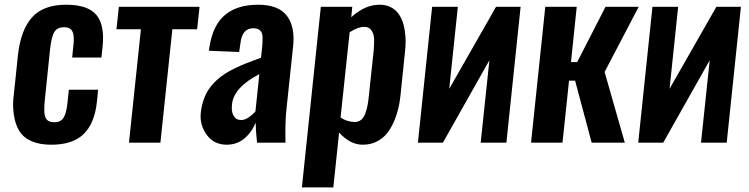

<svg xmlns="http://www.w3.org/2000/svg" viewBox="-20 -607 3189 817"><path d="M198.7 8.8Q147.9 8.8 113.8 -6.3Q79.6 -21.5 62.3 -49.6Q44.9 -77.6 39.1 -117.7Q36.1 -137.2 35.6 -159.2Q35.6 -182.1 39.1 -207.5L56.2 -370.6Q67.4 -477.1 115.2 -532Q163.1 -586.9 261.7 -586.9Q354 -586.9 390.1 -543.5Q418.5 -509.3 418.5 -445.3Q418.5 -427.7 416.5 -408.2L411.6 -362.3H287.1L292 -410.2Q293.9 -426.3 293.9 -439.5Q293.9 -461.9 288.1 -473.1Q279.3 -491.2 252.9 -491.2Q223.1 -491.2 210.7 -470Q198.2 -448.7 192.4 -391.1L170.9 -183.6Q168.5 -161.1 168.5 -144.5Q168 -118.2 173.8 -106.4Q182.6 -86.9 210.7 -86.9Q238.8 -86.9 250.5 -106Q262.2 -125 266.6 -164.6L272.9 -225.1H397.5L392.1 -171.9Q382.3 -81.5 335.7 -36.4Q289.1 8.8 198.7 8.8Z M528.8 0 579.6 -482.4H475.6L485.8 -578.1H829.1L818.8 -482.4H713.4L662.6 0Z M943.8 8.8Q889.6 8.3 859.4 -33.7Q833.5 -69.3 833.5 -113.3Q833.5 -121.1 834.5 -128.9Q837.9 -158.7 847.2 -184.3Q856.4 -210 869.9 -229.2Q883.3 -248.5 901.6 -265.4Q919.9 -282.2 939 -294.2Q958 -306.2 981.4 -317.4Q1004.9 -328.6 1025.6 -336.9Q1046.4 -345.2 1070.8 -354Q1084 -358.9 1090.8 -361.3L1095.7 -409.2Q1097.2 -425.3 1097.2 -438.5Q1097.2 -445.3 1097.2 -451.2Q1096.2 -468.8 1086.4 -477.8Q1076.7 -486.8 1057.6 -486.8Q1009.8 -486.8 1002.9 -421.4L997.6 -385.7L868.7 -391.1Q869.1 -394 870.4 -401.9Q871.6 -409.7 872.1 -412.1Q887.2 -502.4 939 -544.7Q990.7 -586.9 1078.6 -586.9Q1164.1 -586.9 1200.2 -540.5Q1229 -503.4 1229 -441.9Q1229 -426.3 1227.1 -408.7L1199.2 -145Q1194.3 -99.1 1194.3 -42Q1194.3 -21.5 1194.8 0H1073.7Q1067.9 -55.2 1067.9 -85Q1052.2 -45.4 1020.5 -18.3Q988.8 8.8 943.8 8.8ZM1006.3 -96.2Q1022 -96.2 1039.3 -108.4Q1056.6 -120.6 1066.9 -132.8L1083.5 -291.5Q975.1 -235.4 967.3 -164.1Q966.3 -156.2 966.3 -148.9Q966.3 -127.4 974.1 -114.3Q984.4 -96.2 1006.3 -96.2Z M1264.6 190.4 1345.2 -578.1H1479L1474.6 -533.7Q1533.2 -586.9 1594.7 -586.9Q1595.2 -586.9 1595.7 -586.9Q1618.2 -586.9 1636.2 -579.3Q1654.3 -571.8 1666.3 -559.6Q1678.2 -547.4 1686.5 -530.5Q1694.8 -513.7 1698.7 -496.3Q1702.6 -479 1704.6 -459Q1706.1 -441.4 1706.1 -426.8Q1705.6 -424.8 1705.6 -422.4Q1705.6 -405.8 1703.6 -389.2L1684.6 -205.1Q1680.2 -160.6 1668.9 -123.8Q1657.7 -86.9 1638.9 -56.4Q1620.1 -25.9 1590.6 -8.5Q1561 8.8 1523.9 8.8Q1469.7 8.8 1422.9 -43L1398.4 190.4ZM1489.3 -87.9Q1504.9 -87.9 1516.1 -96.7Q1527.3 -105.5 1533.9 -122.8Q1540.5 -140.1 1543.9 -158Q1547.4 -175.8 1549.8 -201.7L1570.3 -394Q1571.8 -413.1 1571.8 -430.2Q1571.8 -436.5 1571.8 -442.4Q1570.8 -463.9 1560.1 -478.5Q1549.8 -492.7 1530.3 -492.7Q1529.8 -492.7 1528.8 -492.7Q1502 -492.2 1467.8 -469.7L1429.2 -106.9Q1457 -88.4 1489.3 -87.9Z M1758.3 0 1818.8 -578.1H1928.2L1891.6 -229L2090.8 -578.1H2195.3L2134.8 0H2025.4L2062.5 -350.6L1864.7 0Z M2239.7 0 2300.3 -578.1H2434.1L2409.7 -342.8H2436L2556.6 -578.1H2697.8L2552.7 -300.8L2638.7 0H2497.6L2427.2 -263.7H2401.4L2373.5 0Z M2695.8 0 2756.3 -578.1H2865.7L2829.1 -229L3028.3 -578.1H3132.8L3072.3 0H2962.9L3000 -350.6L2802.2 0Z"/></svg>

Font: Oswald
Style: Medium
Weight: 500
Designer: Vernon Adams
Foundry: Vernon Adams
Version: 3.0; ttfautohint (v0.94.23-7a4d-dirty) -l 8 -r 50 -G 150 -x 